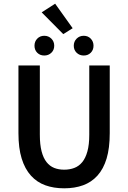

<svg xmlns="http://www.w3.org/2000/svg" viewBox="-20 -1009 695 1041"><path d="M328 12Q271 12 225.5 -4.5Q180 -21 147.5 -57Q115 -93 97.5 -149.5Q80 -206 80 -287V-654H196V-278Q196 -225 205.5 -188.5Q215 -152 232.5 -130Q250 -108 274 -98.5Q298 -89 328 -89Q358 -89 383 -98.5Q408 -108 426 -130Q444 -152 454 -188.5Q464 -225 464 -278V-654H575V-287Q575 -206 558 -149.5Q541 -93 508.5 -57Q476 -21 430.5 -4.5Q385 12 328 12ZM374 -856 323 -824 206 -942 279 -989ZM220 -708Q197 -708 182 -723Q167 -738 167 -761Q167 -784 182 -799.5Q197 -815 220 -815Q243 -815 258.5 -799.5Q274 -784 274 -761Q274 -738 258.5 -723Q243 -708 220 -708ZM434 -708Q411 -708 395.5 -723Q380 -738 380 -761Q380 -784 395.5 -799.5Q411 -815 434 -815Q457 -815 472 -799.5Q487 -784 487 -761Q487 -738 472 -723Q457 -708 434 -708Z"/></svg>

Font: CV Source Sans Light
Style: Bold
Weight: 600
Designer: Paul D. Hunt
Foundry: Adobe Systems Incorporated
Version: Version 3.001